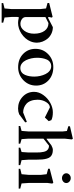

<svg xmlns="http://www.w3.org/2000/svg" viewBox="714 -1432 930 2399"><g transform="rotate(90 1179.5 -232.0)"><path d="M17.6 212.9V193.4L85 176.8L92.8 90.8V-271.5L85 -341.8L16.6 -360.4V-380.9L189.5 -423.8L199.2 -414.1L191.4 -377L199.2 -365.2L318.4 -426.8Q362.8 -426.8 400.6 -408.4Q438.5 -390.1 462.4 -361.1Q486.3 -332 499.5 -297.1Q512.7 -262.2 512.7 -227.5Q512.7 -187.5 497.8 -150.4Q482.9 -113.3 458 -85Q433.1 -56.6 401.4 -35.4Q369.6 -14.2 334.5 -3.2Q299.3 7.8 265.6 7.8Q252 7.8 239.5 6.1Q227.1 4.4 211.9 1L196.3 -2.9L191.4 15.6V90.8L198.2 176.8L262.7 193.4V212.9ZM278.3 -21.5Q327.6 -21.5 364 -70.3Q400.4 -119.1 400.4 -192.4Q400.4 -273.4 365 -322.8Q329.6 -372.1 267.6 -372.1L192.4 -334V-92.8Q191.9 -58.1 219 -39.8Q246.1 -21.5 278.3 -21.5Z M819.3 6.8Q717.8 6.8 653.8 -54.9Q589.8 -116.7 589.8 -210Q589.8 -303.7 656 -368.2Q722.2 -432.6 817.4 -432.6Q919.4 -432.6 984.1 -371.6Q1048.8 -310.5 1048.8 -217.8Q1048.8 -124 981.7 -58.6Q914.6 6.8 819.3 6.8ZM829.1 -20.5Q859.9 -20.5 881.8 -36.4Q903.8 -52.2 915.3 -79.1Q926.8 -106 931.6 -134.5Q936.5 -163.1 936.5 -195.3Q936.5 -231.4 928.5 -267.6Q920.4 -303.7 905 -335.2Q889.6 -366.7 864.3 -386.5Q838.9 -406.2 807.6 -406.2Q776.9 -406.2 754.9 -390.4Q732.9 -374.5 721.9 -347.4Q710.9 -320.3 706.1 -291.5Q701.2 -262.7 701.2 -229.5Q701.2 -193.8 709 -158Q716.8 -122.1 731.9 -90.8Q747.1 -59.6 772.5 -40Q797.9 -20.5 829.1 -20.5Z M1335 7.8Q1249 7.8 1188 -49.6Q1127 -106.9 1127 -192.4Q1127 -252 1166.3 -307.1Q1205.6 -362.3 1264.6 -394.5Q1323.7 -426.8 1381.8 -426.8Q1445.3 -426.8 1480.5 -408.2L1493.2 -375L1447.3 -327.1L1322.3 -389.6Q1283.7 -389.6 1254.6 -342.5Q1225.6 -295.4 1225.6 -236.3Q1225.6 -189.5 1239.3 -153.3Q1252.9 -117.2 1276.1 -96.7Q1299.3 -76.2 1326.7 -65.9Q1354 -55.7 1384.8 -55.7L1501 -101.6L1506.8 -92.8V-80.1L1407.2 -5.9Q1374 7.8 1335 7.8Z M1553.7 0V-19.5L1615.2 -36.1L1622.1 -122.1V-549.8L1616.2 -602.5L1556.6 -620.1L1557.6 -640.6L1712.9 -676.8L1721.7 -665L1711.9 -575.2V-358.4L1714.8 -346.7L1794.9 -408.2Q1829.1 -426.8 1852.5 -426.8Q1882.8 -426.8 1904.3 -418.5Q1925.8 -410.2 1939.5 -394.8Q1953.1 -379.4 1960.9 -353Q1968.8 -326.7 1971.7 -294.9Q1974.6 -263.2 1974.6 -217.8V-122.1L1980.5 -36.1L2043 -19.5V0H1824.2V-19.5L1878.9 -36.1L1884.8 -122.1V-219.7Q1884.8 -250 1883.1 -271.5Q1881.3 -293 1876.2 -314.5Q1871.1 -335.9 1861.8 -349.4Q1852.5 -362.8 1836.9 -370.8Q1821.3 -378.9 1799.8 -378.9L1711.9 -309.6V-122.1L1717.8 -36.1L1774.4 -19.5V0Z M2205.1 -541Q2180.2 -541 2162.4 -556.6Q2144.5 -572.3 2144.5 -594.7Q2144.5 -617.7 2162.4 -634Q2180.2 -650.4 2205.1 -650.4Q2230 -650.4 2248.3 -633.8Q2266.6 -617.2 2266.6 -594.7Q2266.6 -572.3 2248.5 -556.6Q2230.5 -541 2205.1 -541ZM2088.9 0V-19.5L2156.2 -36.1L2164.1 -122.1V-280.3L2156.2 -349.6L2087.9 -368.2V-387.7L2261.7 -432.6L2273.4 -419.9L2265.6 -361.3V-122.1L2271.5 -36.1L2335.9 -19.5V0Z"/></g></svg>

Font: Comprehension SemiBold
Style: Regular
Weight: 600
Designer: Alfredo Marco Pradil
Foundry: Alfredo Marco Pradil
Version: 1.0